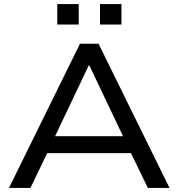

<svg xmlns="http://www.w3.org/2000/svg" viewBox="-20 -919 872 939"><path d="M24 0 371 -705H462L809 0H703L606 -200L656 -170H175L225 -200L129 0ZM414 -599 239 -231 210 -253H621L592 -231L417 -599ZM469 -799V-899H574V-799ZM260 -799V-899H365V-799Z"/></svg>

Font: Nunito Sans 10pt SemiExpanded Medium
Style: Regular
Weight: 500
Width: 6
Designer: Vernon Adams
Foundry: Vernon Adams
Version: Version 3.101;gftools[0.9.27]